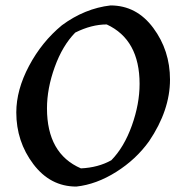

<svg xmlns="http://www.w3.org/2000/svg" viewBox="-20 -675 665 707"><path d="M261 12Q165 12 102.5 -71Q40 -154 40 -261Q40 -344 87 -432.5Q134 -521 208 -582Q292 -644 387 -655Q483 -655 544.5 -572Q606 -489 606 -382Q606 -269 529 -155Q481 -88 408 -42Q335 4 261 12ZM278 -55Q342 -58 390 -85Q437 -133 465.5 -212.5Q494 -292 494 -366Q494 -529 373 -585Q317 -585 257 -555Q210 -507 181.5 -428Q153 -349 153 -276Q153 -109 278 -55Z"/></svg>

Font: Albura Medium
Style: Italic
Weight: 462
Italic angle: -7°
Designer: Mercedes Jáuregui
Foundry: Omnibus-Type Team
Version: Version 1.000